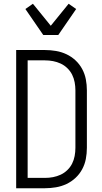

<svg xmlns="http://www.w3.org/2000/svg" viewBox="-20 -1001 540 1021"><path d="M66 0V-735H219Q248 -735 277.5 -730Q307 -725 333.5 -712.5Q360 -700 381.5 -680Q403 -660 417 -634Q431 -608 436.5 -579Q442 -550 442 -521V-215Q442 -185 436.5 -156Q431 -127 417 -101Q403 -75 381.5 -55Q360 -35 333.5 -22.5Q307 -10 277.5 -5Q248 0 219 0ZM127 -55H219Q241 -55 262 -59Q283 -63 302.5 -72Q322 -81 338 -96.5Q354 -112 363.5 -131Q373 -150 377 -171.5Q381 -193 381 -215V-521Q381 -542 377 -563.5Q373 -585 363.5 -604Q354 -623 338 -638.5Q322 -654 302.5 -663Q283 -672 262 -676Q241 -680 219 -680H127ZM210 -815 115 -953 155 -981 250 -864 345 -981 385 -953 290 -815Z"/></svg>

Font: Iosevka Curly Light
Style: Regular
Weight: 300
Monospace: yes
Designer: Belleve Invis
Foundry: Belleve Invis
Version: Version 22.1.2; ttfautohint (v1.8.4)